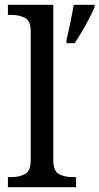

<svg xmlns="http://www.w3.org/2000/svg" viewBox="-20 -780 414 800"><path d="M257 -613Q265 -646 273 -685Q281 -724 287 -760H374V-750Q365 -729 351 -702Q337 -675 321 -648Q305 -621 291 -600H257ZM13 0V-42H26Q60 -42 84 -54.5Q108 -67 108 -114V-650Q108 -694 83.5 -706Q59 -718 26 -718H13V-760H202V-114Q202 -67 226 -54.5Q250 -42 284 -42H297V0Z"/></svg>

Font: NotoSerif-Regular
Style: Regular
Weight: 400
Designer: Monotype Design Team
Foundry: Monotype Imaging Inc.
Version: Version 2.007; ttfautohint (v1.8) -l 8 -r 50 -G 200 -x 14 -D